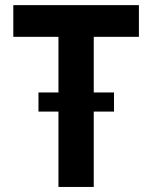

<svg xmlns="http://www.w3.org/2000/svg" viewBox="-20 -740 602 760"><path d="M529.8 -719.7V-594.2H351.1V-374H431.2V-298.3H351.1V0H211.4V-298.3H132.3V-374H211.4V-594.2H32.7V-719.7Z"/></svg>

Font: Reddit Mono
Style: Bold
Weight: 700
Designer: Stephen Hutchings
Foundry: Reddit
Version: Version 1.009